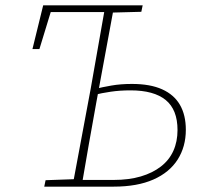

<svg xmlns="http://www.w3.org/2000/svg" viewBox="-20 -696 748 716"><path d="M272 0 274 -25H404Q461 -25 505 -38Q549 -51 580 -75Q611 -99 626.5 -133.5Q642 -168 642 -211Q642 -287 598 -323Q554 -359 467 -359Q427 -359 393 -354Q359 -349 331 -342L333 -364Q361 -371 395.5 -377Q430 -383 472 -383Q540 -383 584.5 -363Q629 -343 651 -305Q673 -267 673 -212Q673 -149 642.5 -101Q612 -53 552 -26.5Q492 0 404 0ZM101 -513 141 -676H392V-651H159L175 -670L127 -513ZM250 0 318 -364Q332 -442 345.5 -520Q359 -598 373 -676H406L339 -313Q325 -235 311 -156.5Q297 -78 284 0ZM145 0 150 -24 263 -28H271L268 0ZM383 -649 384 -676H512L507 -652L394 -649Z"/></svg>

Font: Source Serif 4 ExtraLight
Style: Italic
Weight: 250
Italic angle: -12°
Designer: Frank Grießhammer
Foundry: Adobe Systems Incorporated
Version: Version 4.004;hotconv 1.0.116;makeotfexe 2.5.65601